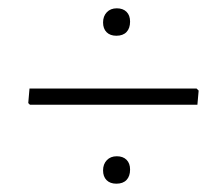

<svg xmlns="http://www.w3.org/2000/svg" viewBox="-20 -500 520 462"><path d="M293 -448Q293 -432 284.5 -423Q276 -414 260 -414Q245 -414 236.5 -422.5Q228 -431 228 -446Q228 -461 237 -470.5Q246 -480 261 -480Q276 -480 284.5 -471.5Q293 -463 293 -448ZM458 -282 455 -248H52L48 -252L51 -287H453ZM293 -92Q293 -76 284.5 -67Q276 -58 260 -58Q245 -58 236.5 -66.5Q228 -75 228 -90Q228 -105 237 -114.5Q246 -124 261 -124Q276 -124 284.5 -115.5Q293 -107 293 -92Z"/></svg>

Font: Luna Sans Light
Style: Regular
Weight: 300
Designer: Juan Pablo del Peral
Foundry: Huerta Tipografica
Version: Version 2.001; ttfautohint (v1.5)